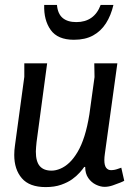

<svg xmlns="http://www.w3.org/2000/svg" viewBox="-20 -749 548 782"><path d="M172 -491 129 -171Q128 -160 127 -150Q126 -140 126 -132Q126 -91 142 -72.5Q158 -54 190 -54Q207 -54 226 -62Q245 -70 262.5 -86.5Q280 -103 296 -130Q312 -157 324 -195Q336 -233 344 -283L365 -435L364 -491H458L407 -122Q406 -116 405.5 -109Q405 -102 405 -97Q405 -75 412.5 -65.5Q420 -56 432 -56Q446 -56 459.5 -61Q473 -66 474 -66L486 -13Q484 -11 470.5 -5.5Q457 0 439.5 6Q422 12 406 12Q389 12 370.5 3Q352 -6 339.5 -24Q327 -42 327 -69H323Q317 -60 304.5 -46Q292 -32 274 -19Q256 -6 229 3.5Q202 13 166 13Q100 13 69 -23Q38 -59 38 -118Q38 -137 41 -157L79 -436V-491ZM442 -729Q432 -686 411.5 -654Q391 -622 359 -604.5Q327 -587 281 -587Q215 -587 186.5 -627Q158 -667 160 -729H212Q215 -693 235 -676Q255 -659 291 -659Q327 -659 352 -676.5Q377 -694 390 -729Z"/></svg>

Font: Rosario Medium
Style: Italic
Weight: 500
Italic angle: -8.05°
Version: Version 1.201